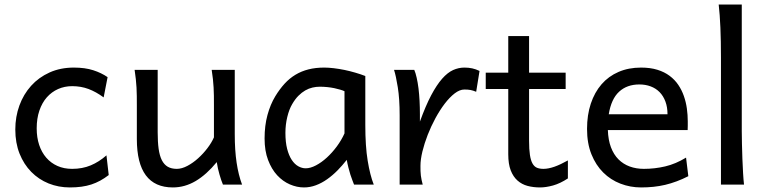

<svg xmlns="http://www.w3.org/2000/svg" viewBox="-20 -801 3331 833"><path d="M300.3 -507.8Q349.1 -507.8 384.5 -496.3Q419.9 -484.9 446.8 -466.3L429.7 -378.4Q396.5 -402.8 363.8 -415Q331.1 -427.2 293 -427.2Q260.3 -427.2 232.2 -414.8Q204.1 -402.3 183.3 -378.9Q162.6 -355.5 150.9 -321.3Q139.2 -287.1 139.2 -244.1Q139.2 -204.6 149.9 -172.4Q160.6 -140.1 180.7 -116.9Q200.7 -93.8 229 -81.1Q257.3 -68.4 293 -68.4Q337.4 -68.4 373.5 -83.5Q409.7 -98.6 441.9 -127L451.7 -41.5Q433.1 -27.3 414.8 -17.3Q396.5 -7.3 376.5 -0.7Q356.4 5.9 333.5 9Q310.5 12.2 283.2 12.2Q233.9 12.2 190.9 -5.1Q147.9 -22.5 115.7 -55.2Q83.5 -87.9 64.9 -134.3Q46.4 -180.7 46.4 -239.3Q46.4 -294.4 64.2 -343.3Q82 -392.1 115 -428.7Q147.9 -465.3 195.1 -486.6Q242.2 -507.8 300.3 -507.8Z M730 12.2Q573.7 12.2 573.7 -197.8V-341.8Q573.7 -365.2 573.5 -384.3Q573.2 -403.3 572.3 -421.1Q571.3 -439 569.3 -457.5Q567.4 -476.1 564 -498H664.1V-227.1Q664.1 -185.5 668.2 -155.5Q672.4 -125.5 682.1 -106.2Q691.9 -86.9 707.8 -77.6Q723.6 -68.4 747.1 -68.4Q768.6 -68.4 793 -81.3Q817.4 -94.2 839.6 -114.3Q861.8 -134.3 880.1 -158.4Q898.4 -182.6 908.2 -205.1V-341.8Q908.2 -365.7 908 -385Q907.7 -404.3 906.7 -421.9Q905.8 -439.5 903.8 -457.5Q901.9 -475.6 898.4 -498H998.5V-219.7Q998.5 -148.4 1006.6 -95Q1014.6 -41.5 1030.3 0H947.3Q943.8 -8.3 939.9 -19.5Q936 -30.8 932.4 -43.5Q928.7 -56.2 925.5 -70.1Q922.4 -84 920.4 -97.7Q876 -43.5 828.9 -15.6Q781.7 12.2 730 12.2Z M1367.2 -424.8Q1351.6 -424.8 1335.7 -421.1Q1319.8 -417.5 1304.4 -408.7Q1289.1 -399.9 1274.7 -385.5Q1260.3 -371.1 1247.6 -349.1Q1234.4 -326.7 1226.3 -293.2Q1218.3 -259.8 1218.3 -224.6Q1218.3 -184.1 1225.8 -155Q1233.4 -126 1245.8 -107.2Q1258.3 -88.4 1274.2 -79.6Q1290 -70.8 1306.2 -70.8Q1326.7 -70.8 1350.8 -83.5Q1375 -96.2 1397.9 -117.2Q1420.9 -138.2 1441.2 -165.5Q1461.4 -192.9 1474.6 -222.2V-405.3Q1467.3 -408.7 1455.8 -412.1Q1444.3 -415.5 1430.4 -418.5Q1416.5 -421.4 1400.1 -423.1Q1383.8 -424.8 1367.2 -424.8ZM1564.9 -258.8Q1564.9 -166.5 1575.2 -103.8Q1585.4 -41 1601.6 0H1516.1Q1513.7 -6.3 1509.3 -17.6Q1504.9 -28.8 1500.2 -43.2Q1495.6 -57.6 1491.5 -74.2Q1487.3 -90.8 1484.4 -107.4Q1465.3 -83 1444.1 -61.5Q1422.9 -40 1399.4 -23.4Q1376 -6.8 1350.6 2.7Q1325.2 12.2 1298.8 12.2Q1268.1 12.2 1237.5 -1Q1207 -14.2 1182.6 -40.5Q1158.2 -66.9 1143.1 -106.7Q1127.9 -146.5 1127.9 -200.2Q1127.9 -256.3 1140.4 -302Q1152.8 -347.7 1174.3 -383.3Q1193.4 -414.6 1214.8 -438Q1236.3 -461.4 1262 -476.8Q1287.6 -492.2 1318.4 -500Q1349.1 -507.8 1386.7 -507.8Q1405.3 -507.8 1428 -505.1Q1450.7 -502.4 1474.4 -497.6Q1498 -492.7 1521.5 -485.8Q1544.9 -479 1564.9 -471.2Z M1713.9 0V-300.3Q1713.9 -372.6 1705.8 -422.6Q1697.8 -472.7 1689.5 -498H1777.3Q1783.2 -484.4 1787.8 -463.6Q1792.5 -442.9 1795.7 -417.5Q1798.8 -392.1 1800.3 -363.3Q1801.8 -334.5 1801.8 -305.2V-273.4Q1826.7 -342.3 1850.6 -387.5Q1874.5 -432.6 1898.2 -459.5Q1921.9 -486.3 1945.8 -497.1Q1969.7 -507.8 1994.6 -507.8Q2013.2 -507.8 2028.8 -504.4Q2044.4 -501 2060.5 -493.2L2045.9 -402.8Q2031.7 -408.7 2021 -410.6Q2010.3 -412.6 1994.6 -412.6Q1974.6 -412.6 1952.6 -395.8Q1930.7 -378.9 1909.4 -351.1Q1888.2 -323.2 1869.1 -288.1Q1850.1 -252.9 1835.7 -216.1Q1821.3 -179.2 1812.7 -144Q1804.2 -108.9 1804.2 -81.5Q1804.2 -69.3 1804.4 -59.1Q1804.7 -48.8 1805.9 -39.3Q1807.1 -29.8 1809.1 -20.3Q1811 -10.7 1814 0Z M2087.4 -485.8H2185.1V-644.5H2275.4V-485.8H2434.1V-415H2275.4V-190.4Q2275.4 -152.8 2279.1 -128.9Q2282.7 -105 2290.3 -91.6Q2297.9 -78.1 2309.6 -73.2Q2321.3 -68.4 2337.9 -68.4Q2358.9 -68.4 2385.3 -77.6Q2411.6 -86.9 2443.8 -105V-26.9Q2410.2 -4.9 2379.4 3.7Q2348.6 12.2 2322.8 12.2Q2293.9 12.2 2269 5.6Q2244.1 -1 2225.3 -17.6Q2206.5 -34.2 2195.8 -61.8Q2185.1 -89.4 2185.1 -131.8V-415H2087.4Z M2761.2 -507.8Q2801.3 -507.8 2832 -498.3Q2862.8 -488.8 2885.3 -471.9Q2907.7 -455.1 2922.9 -432.6Q2938 -410.2 2947 -384.3Q2956.1 -358.4 2960 -330.3Q2963.9 -302.2 2963.9 -274.9V-255.9Q2963.9 -243.7 2963.4 -236.8H2617.2Q2618.7 -193.8 2630.6 -162.1Q2642.6 -130.4 2663.3 -109.6Q2684.1 -88.9 2712.2 -78.6Q2740.2 -68.4 2773.4 -68.4Q2820.8 -68.4 2866.2 -79.1Q2911.6 -89.8 2956.5 -117.2L2966.3 -36.6Q2940.4 -23.4 2915.5 -14.2Q2890.6 -4.9 2865.7 1Q2840.8 6.8 2815.2 9.5Q2789.6 12.2 2761.2 12.2Q2714.4 12.2 2671.9 -4.2Q2629.4 -20.5 2597.2 -52.5Q2564.9 -84.5 2545.9 -131.8Q2526.9 -179.2 2526.9 -241.7Q2526.9 -302.2 2543.2 -351.3Q2559.6 -400.4 2589.8 -435.3Q2620.1 -470.2 2663.6 -489Q2707 -507.8 2761.2 -507.8ZM2753.9 -434.6Q2700.2 -434.6 2666 -403.1Q2631.8 -371.6 2621.1 -305.2H2876Q2876 -336.4 2866.9 -360.6Q2857.9 -384.8 2841.6 -401.4Q2825.2 -418 2802.7 -426.3Q2780.3 -434.6 2753.9 -434.6Z M3198.2 -231.9Q3198.2 -208.5 3199 -176.8Q3199.7 -145 3200.9 -112.3Q3202.1 -79.6 3203.9 -49.8Q3205.6 -20 3208 0H3107.9V-551.8Q3107.9 -623 3105.5 -680.9Q3103 -738.8 3098.1 -781.2H3198.2Z"/></svg>

Font: Andika Basic
Style: Regular
Weight: 400
Designer: Annie Olsen & Victor Gaultney
Foundry: SIL International
Version: Version 1.000